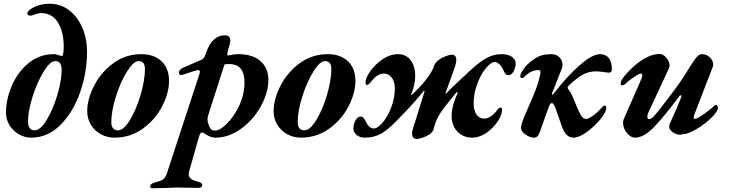

<svg xmlns="http://www.w3.org/2000/svg" viewBox="-20 -723 3903 1028"><path d="M12 -120Q12 -189 42.5 -262Q73 -335 131.5 -384Q190 -433 268 -433Q282 -433 298 -426Q310 -423 314 -424Q317 -426 319 -440Q321 -454 321 -466Q323 -546 292 -599.5Q261 -653 199 -653Q186 -653 167.5 -646Q149 -639 144 -639H141Q135 -639 130.5 -642.5Q126 -646 126 -650Q126 -662 145 -675Q164 -688 190.5 -695.5Q217 -703 246 -703Q304 -703 349.5 -668.5Q395 -634 420.5 -575Q446 -516 446 -444Q446 -337 409.5 -230.5Q373 -124 304.5 -55Q236 14 146 14Q112 14 81 -4Q50 -22 31 -52.5Q12 -83 12 -120ZM310 -350Q310 -396 276 -396Q248 -396 213.5 -339.5Q179 -283 154.5 -205.5Q130 -128 130 -72Q130 -49 139 -37Q148 -25 165 -25Q196 -25 230 -81Q264 -137 287 -214.5Q310 -292 310 -350Z M447 -128Q447 -192 483.5 -263.5Q520 -335 586 -384Q652 -433 737 -433Q805 -433 845 -395Q885 -357 885 -290Q885 -226 848.5 -154.5Q812 -83 745 -34.5Q678 14 592 14Q554 14 520.5 -4Q487 -22 467 -54.5Q447 -87 447 -128ZM756 -354Q756 -396 722 -396Q695 -396 660 -340Q625 -284 600.5 -206Q576 -128 576 -69Q576 -47 585.5 -36Q595 -25 611 -25Q642 -25 676 -81Q710 -137 733 -215.5Q756 -294 756 -354Z M784 274Q785 261 806 255Q839 247 852 238.5Q865 230 873 207L1043 -312Q1044 -316 1047 -325Q1050 -334 1050 -339Q1050 -350 1035 -347Q1005 -339 963 -324Q951 -321 950 -321Q945 -321 941.5 -324.5Q938 -328 938 -334Q938 -351 964 -362Q963 -362 995 -375Q1038 -395 1059 -403Q1066 -406 1072 -414.5Q1078 -423 1084 -441Q1099 -488 1125 -511Q1151 -534 1183 -534Q1213 -534 1213 -506Q1213 -498 1210 -486L1199 -447Q1197 -437 1197 -434Q1197 -430 1198.5 -427.5Q1200 -425 1202 -426Q1232 -433 1256 -433Q1333 -433 1375 -395.5Q1417 -358 1417 -297Q1417 -227 1376.5 -154Q1336 -81 1270.5 -33.5Q1205 14 1133 14Q1108 14 1078 -6Q1067 -14 1062 -14Q1057 -14 1053.5 -9.5Q1050 -5 1046 7L992 197Q990 207 990 210Q990 224 1002.5 234Q1015 244 1044 251Q1063 255 1063 271Q1063 276 1056.5 279.5Q1050 283 1041 283Q1007 283 988 282L929 281L873 283Q819 285 795 285Q790 285 786.5 282Q783 279 784 274ZM1289 -281Q1289 -380 1208 -380Q1191 -380 1182 -378L1096 -110Q1091 -95 1091 -83Q1091 -69 1097 -55Q1103 -38 1110 -31Q1117 -24 1133 -24Q1158 -24 1196 -62Q1234 -100 1261.5 -159.5Q1289 -219 1289 -281Z M1445 -128Q1445 -192 1481.5 -263.5Q1518 -335 1584 -384Q1650 -433 1735 -433Q1803 -433 1843 -395Q1883 -357 1883 -290Q1883 -226 1846.5 -154.5Q1810 -83 1743 -34.5Q1676 14 1590 14Q1552 14 1518.5 -4Q1485 -22 1465 -54.5Q1445 -87 1445 -128ZM1754 -354Q1754 -396 1720 -396Q1693 -396 1658 -340Q1623 -284 1598.5 -206Q1574 -128 1574 -69Q1574 -47 1583.5 -36Q1593 -25 1609 -25Q1640 -25 1674 -81Q1708 -137 1731 -215.5Q1754 -294 1754 -354Z M2186 -15Q2186 -18 2193 -41L2202 -69L2253 -233Q2254 -237 2252 -237.5Q2250 -238 2247 -235Q2197 -170 2100 -73Q2055 -26 2018 -6Q1981 14 1933 14Q1906 14 1889 -1Q1872 -16 1872 -35Q1872 -58 1883.5 -78.5Q1895 -99 1911 -99Q1920 -99 1926 -92Q1932 -85 1940 -69Q1947 -54 1958 -44.5Q1969 -35 1981 -35Q2002 -35 2029 -67Q2056 -99 2075 -149Q2094 -199 2094 -250Q2094 -286 2077.5 -307.5Q2061 -329 2035 -329Q2016 -329 1999 -317.5Q1982 -306 1963 -281Q1959 -276 1954 -272Q1949 -268 1946 -268Q1942 -268 1939.5 -271.5Q1937 -275 1937 -280Q1937 -306 1963 -342.5Q1989 -379 2029 -406Q2069 -433 2111 -433Q2154 -433 2178.5 -401Q2203 -369 2203 -317Q2203 -269 2182 -219Q2181 -215 2182 -214Q2183 -213 2186 -216Q2268 -293 2296 -351Q2299 -356 2301.5 -364Q2304 -372 2307 -378Q2315 -393 2333 -405Q2351 -417 2370 -423.5Q2389 -430 2396 -430Q2411 -430 2417 -423Q2423 -416 2423 -402Q2423 -383 2408 -343L2365 -224Q2362 -219 2369 -223Q2379 -234 2396 -250Q2413 -266 2424 -277Q2469 -319 2469 -319Q2535 -383 2577.5 -408Q2620 -433 2664 -433Q2701 -433 2721 -418.5Q2741 -404 2741 -385Q2741 -361 2729.5 -340.5Q2718 -320 2702 -320Q2693 -320 2687 -327Q2681 -334 2675 -348Q2668 -365 2655 -378Q2642 -391 2629 -391Q2609 -391 2582 -358.5Q2555 -326 2535.5 -274.5Q2516 -223 2516 -169Q2516 -133 2531 -110.5Q2546 -88 2572 -88Q2608 -88 2643 -135Q2647 -141 2651.5 -144Q2656 -147 2659 -147Q2668 -147 2668 -136Q2668 -108 2644.5 -72.5Q2621 -37 2584 -11.5Q2547 14 2508 14Q2461 14 2429.5 -18Q2398 -50 2398 -104Q2398 -128 2406.5 -160.5Q2415 -193 2430 -223Q2432 -227 2429 -229Q2426 -231 2423 -227Q2425 -230 2395 -193Q2356 -146 2334.5 -112.5Q2313 -79 2302 -33Q2298 -16 2280 -4Q2262 8 2241.5 14.5Q2221 21 2213 21Q2198 21 2192 12.5Q2186 4 2186 -15Z M2770 -36Q2770 -52 2777 -72Q2783 -90 2808 -147Q2833 -203 2848 -242Q2863 -281 2872 -323L2874 -337Q2874 -348 2863 -348Q2822 -348 2786 -310Q2783 -305 2776 -305Q2766 -305 2766 -315Q2765 -325 2778 -345.5Q2791 -366 2803 -377Q2833 -405 2860.5 -419Q2888 -433 2931 -433Q2960 -433 2976 -415.5Q2992 -398 2992 -376Q2992 -368 2988 -356L2936 -224Q2935 -222 2935 -219Q2935 -216 2937 -216Q2940 -216 2945 -222Q3017 -316 3084.5 -374.5Q3152 -433 3192 -433Q3223 -433 3239.5 -412.5Q3256 -392 3256 -351Q3256 -344 3252 -339Q3248 -334 3242 -334Q3233 -334 3207 -338Q3197 -339 3188 -340Q3179 -341 3171 -341Q3131 -341 3097.5 -322Q3064 -303 3023 -262Q3019 -258 3019 -254Q3019 -250 3023 -245Q3034 -232 3042.5 -213.5Q3051 -195 3064 -162Q3079 -125 3090.5 -105.5Q3102 -86 3117 -86Q3131 -86 3156 -104.5Q3181 -123 3196 -140Q3211 -158 3218 -158Q3222 -158 3224 -154Q3226 -150 3226 -145Q3226 -123 3194.5 -84.5Q3163 -46 3121.5 -16Q3080 14 3051 14Q3029 14 3013.5 -1.5Q2998 -17 2987 -50L2952 -150Q2947 -161 2943.5 -166Q2940 -171 2934 -171Q2925 -171 2918 -149Q2912 -131 2896 -89L2871 -18Q2864 1 2857 7.5Q2850 14 2837 14Q2818 14 2794 -2.5Q2770 -19 2770 -36Z M3316 -65Q3316 -78 3320 -86L3413 -298Q3419 -312 3419 -319Q3419 -329 3410 -329Q3401 -329 3373.5 -310Q3346 -291 3333 -278Q3321 -266 3311 -266Q3303 -266 3303 -275Q3303 -290 3321 -313Q3366 -368 3416.5 -401Q3467 -434 3513 -434Q3531 -434 3548 -413.5Q3565 -393 3565 -373Q3565 -365 3562 -359Q3536 -300 3452 -122Q3446 -109 3446 -98Q3446 -85 3457 -85Q3468 -85 3492 -113Q3516 -141 3559 -199L3581 -228Q3627 -287 3678 -372Q3699 -405 3711.5 -419Q3724 -433 3739 -433Q3763 -433 3781 -415.5Q3799 -398 3799 -378Q3799 -375 3797 -367L3697 -108Q3694 -101 3694 -94Q3694 -86 3700 -86Q3711 -86 3748.5 -112Q3786 -138 3807 -159Q3810 -162 3811 -162Q3816 -162 3820 -157Q3824 -152 3824 -147Q3824 -127 3789.5 -93Q3755 -59 3709.5 -32Q3664 -5 3635 -4Q3630 -2 3620 -2Q3603 -2 3587.5 -11.5Q3572 -21 3565 -34Q3563 -38 3563 -45Q3563 -54 3566 -61L3578 -87Q3610 -157 3628 -204L3629 -208Q3629 -213 3625 -213Q3621 -213 3616 -207Q3539 -102 3483 -44Q3427 14 3381 14Q3356 14 3336 -11.5Q3316 -37 3316 -65Z"/></svg>

Font: EB Garamond
Style: Bold Italic
Weight: 700
Italic angle: -17.2°
Designer: Georg Duffner and Octavio Pardo
Foundry: Georg Duffner
Version: Version 1.000